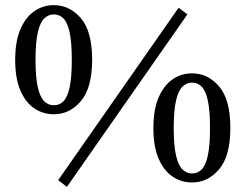

<svg xmlns="http://www.w3.org/2000/svg" viewBox="-20 -700 955 746"><path d="M189 -256Q148 -256 114 -278.5Q80 -301 59.5 -348Q39 -395 39 -467Q39 -540 59.5 -587Q80 -634 114 -657Q148 -680 189 -680Q251 -680 294.5 -629Q338 -578 338 -468Q338 -359 294.5 -307.5Q251 -256 189 -256ZM189 -291Q211 -291 226.5 -306.5Q242 -322 250.5 -360.5Q259 -399 259 -467Q259 -536 250.5 -574.5Q242 -613 226.5 -628.5Q211 -644 189 -644Q168 -644 152 -628.5Q136 -613 127 -574.5Q118 -536 118 -467Q118 -399 127 -360.5Q136 -322 152 -306.5Q168 -291 189 -291ZM240 26 206 0 674 -670 708 -644ZM726 9Q685 9 651 -13.5Q617 -36 596.5 -83Q576 -130 576 -202Q576 -275 596.5 -322Q617 -369 651 -392Q685 -415 726 -415Q788 -415 831.5 -364Q875 -313 875 -203Q875 -94 831.5 -42.5Q788 9 726 9ZM726 -26Q748 -26 763.5 -41.5Q779 -57 787.5 -95.5Q796 -134 796 -202Q796 -271 787.5 -309.5Q779 -348 763.5 -363.5Q748 -379 726 -379Q705 -379 689 -363.5Q673 -348 664 -309.5Q655 -271 655 -202Q655 -134 664 -95.5Q673 -57 689 -41.5Q705 -26 726 -26Z"/></svg>

Font: Source Serif 4 SmText
Style: Regular
Weight: 400
Designer: Frank Grießhammer
Foundry: Adobe
Version: Version 4.005;hotconv 1.1.0;makeotfexe 2.6.0